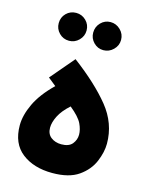

<svg xmlns="http://www.w3.org/2000/svg" viewBox="-118 -864 742 945"><g transform="rotate(15 252.5 -392.0)"><path d="M464 -205Q464 -308 396 -392Q328 -476 207 -567L104 -446L145 -413Q82 -352 54 -292.5Q26 -233 26 -182Q26 -89 86 -42.5Q146 4 241 4Q326 4 374.5 -30Q423 -64 443.5 -113Q464 -162 464 -205ZM173 -209Q173 -236 189.5 -269Q206 -302 244 -336Q292 -297 306 -267.5Q320 -238 320 -212Q320 -186 303 -165Q286 -144 247 -144Q216 -144 194.5 -160.5Q173 -177 173 -209ZM327 -645Q356 -645 377.5 -666Q399 -687 399 -716Q399 -746 377.5 -767Q356 -788 327 -788Q298 -788 277.5 -767Q257 -746 257 -716Q257 -687 277.5 -666Q298 -645 327 -645ZM152 -646Q181 -646 202 -667Q223 -688 223 -717Q223 -747 202 -767.5Q181 -788 152 -788Q122 -788 101.5 -767.5Q81 -747 81 -717Q81 -688 101.5 -667Q122 -646 152 -646Z"/></g></svg>

Font: Noto Sans Arabic Extra
Style: Regular
Weight: 800
Designer: Nadine Chahine - Monotype Design Team
Foundry: Monotype Imaging Inc.
Version: Version 1.902